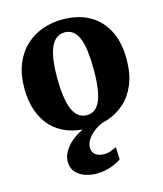

<svg xmlns="http://www.w3.org/2000/svg" viewBox="-120 -656 842 993"><g transform="rotate(-15 301.0 -160.0)"><path d="M26 -273.5Q26 -348.5 48.8 -403.8Q71.5 -459 111 -495.5Q150.5 -532 201 -549.8Q251.5 -567.5 308 -567.5Q391 -567.5 451 -534Q511 -500.5 543.5 -437.2Q576 -374 576 -283Q576 -206 553.2 -150.5Q530.5 -95 491.2 -59.2Q452 -23.5 401 -6.2Q350 11 293.5 11Q232 11 182.5 -7.8Q133 -26.5 98.2 -63Q63.5 -99.5 44.8 -152.5Q26 -205.5 26 -273.5ZM303.5 -56.5Q335.5 -56.5 356.2 -79Q377 -101.5 387.5 -149Q398 -196.5 398 -270.5Q398 -327 393 -370Q388 -413 376.5 -441.8Q365 -470.5 346.5 -485.2Q328 -500 301.5 -500Q270 -500 248.2 -477.5Q226.5 -455 215.2 -407.8Q204 -360.5 204 -286Q204 -229 209.8 -186Q215.5 -143 227.5 -114.5Q239.5 -86 258.2 -71.2Q277 -56.5 303.5 -56.5ZM274.5 249Q244 249 213.8 239Q183.5 229 164 207.2Q144.5 185.5 144.5 150.5Q144.5 130 154 108.5Q163.5 87 182 66.8Q200.5 46.5 227.2 29Q254 11.5 288.5 -1L323.5 -5L379.5 -1Q344.5 12 321.2 31Q298 50 286 70.5Q274 91 274 109Q274 133.5 290.8 147.5Q307.5 161.5 337.5 161.5Q359.5 161.5 374.2 155.2Q389 149 404.5 142.5L407 208.5Q393 218.5 371.8 228Q350.5 237.5 325.5 243.2Q300.5 249 274.5 249Z"/></g></svg>

Font: Merriweather 24pt Black
Style: Regular
Weight: 900
Designer: Eben Sorkin
Foundry: Eben Sorkin
Version: Version 2.100